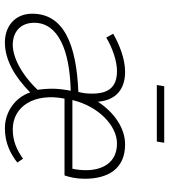

<svg xmlns="http://www.w3.org/2000/svg" viewBox="28 -724 708 805"><g transform="rotate(90 382.5 -322.0)"><path d="M158 12C230 12 300 -27 368 -94C388 -33 448 12 518 12C581 12 626 -12 662 -40L646 -64C610 -39 574 -21 523 -21C426 -21 369 -112 394 -238H716C723 -258 730 -288 730 -322C730 -420 689 -492 586 -492C519 -492 453 -448 407 -378C401 -455 353 -492 282 -492C227 -492 167 -468 122 -442L138 -413C181 -439 237 -458 278 -458C348 -458 373 -420 373 -354C373 -335 372 -320 366 -296C169 -288 38 -236 38 -103C38 -27 94 12 158 12ZM168 -21C116 -21 76 -52 76 -111C76 -211 190 -260 361 -264C351 -212 350 -178 357 -125C289 -54 218 -21 168 -21ZM400 -271C426 -381 508 -458 582 -458C665 -458 694 -394 694 -328C694 -307 692 -290 688 -271ZM337 -625H574L579 -656H342Z"/></g></svg>

Font: Source Sans Pro Light
Style: Italic
Weight: 300
Italic angle: -11°
Designer: Paul D. Hunt
Foundry: Adobe Systems Incorporated
Version: Version 3.006;hotconv 1.0.111;makeotfexe 2.5.65597